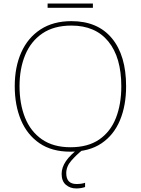

<svg xmlns="http://www.w3.org/2000/svg" viewBox="-20 -844 794 1081"><path d="M690 -358Q690 -250 655.5 -167Q621 -84 551.5 -37Q482 10 376 10Q272 10 202.5 -37.5Q133 -85 98 -168Q63 -251 63 -359Q63 -467 100 -549.5Q137 -632 208.5 -678.5Q280 -725 382 -725Q530 -725 610 -628.5Q690 -532 690 -358ZM90 -359Q90 -259 121 -181.5Q152 -104 216 -59.5Q280 -15 377 -15Q475 -15 538.5 -58.5Q602 -102 632.5 -179.5Q663 -257 663 -358Q663 -521 590 -610.5Q517 -700 382 -700Q284 -700 219 -656Q154 -612 122 -535Q90 -458 90 -359ZM503 -824V-800H248V-824ZM353 131Q353 192 411 192Q440 192 459 185V209Q451 212 438 214.5Q425 217 409 217Q375 217 351 196.5Q327 176 327 135Q327 99 351 63.5Q375 28 427 -11L445 0Q411 27 382 60Q353 93 353 131Z"/></svg>

Font: Noto Sans Thin
Style: Regular
Weight: 100
Designer: Monotype Design Team
Foundry: Monotype Imaging Inc.
Version: Version 2.007